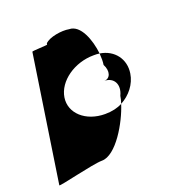

<svg xmlns="http://www.w3.org/2000/svg" viewBox="-140 -761 1059 1074"><g transform="rotate(-20 389.5 -223.5)"><path d="M147 -576 33 178C32 186 249 130 304 130C390 130 483 -33 514 -132C486 -117 451 -109 411 -109C295 -109 214 -184 228 -274C242 -366 347 -440 462 -440C474 -440 485 -440 497 -438C488 -521 451 -624 383 -624C342 -632 264 -620 239 -592L238 -585C238 -582 148 -580 147 -576ZM469 -285C525 -285 554 -236 525 -176C523 -164 520 -149 514 -132C569 -161 611 -214 620 -274C633 -356 582 -425 497 -438C499 -412 499 -388 496 -370C520 -326 505 -285 469 -285Z"/></g></svg>

Font: Ampere
Style: SCExtIta
Weight: 400
Version: Version 1